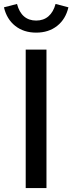

<svg xmlns="http://www.w3.org/2000/svg" viewBox="-59 -951 366 971"><path d="M0 0ZM71 0V-700H176V0ZM124 -847Q161 -847 186 -868.5Q211 -890 222 -931L287 -914Q273 -854 230 -820Q187 -786 124 -786Q61 -786 18 -820Q-25 -854 -39 -914L27 -931Q38 -889 62.5 -868Q87 -847 124 -847Z"/></svg>

Font: Red Hat Display Medium
Style: Regular
Weight: 500
Designer: Pentagram / MCKL
Foundry: Pentagram / MCKL
Version: Version 1.005; Red Hat Display Medium